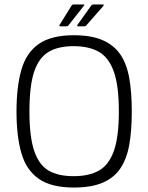

<svg xmlns="http://www.w3.org/2000/svg" viewBox="-20 -834 665 861"><path d="M54 -334Q54 -445 76 -521.5Q98 -598 154 -637Q210 -676 311 -676Q390 -676 441 -653.5Q492 -631 520.5 -588.5Q549 -546 560 -482Q571 -418 571 -334Q571 -250 560 -186.5Q549 -123 520.5 -80Q492 -37 441 -15Q390 7 311 7Q210 7 154 -32Q98 -71 76 -147Q54 -223 54 -334ZM112 -334Q112 -220 133.5 -157Q155 -94 198 -69Q241 -44 310 -44Q379 -44 423.5 -69Q468 -94 490.5 -157Q513 -220 513 -334Q513 -449 490.5 -512.5Q468 -576 423.5 -601.5Q379 -627 310 -627Q241 -627 197.5 -601Q154 -575 133 -512Q112 -449 112 -334ZM286 -719Q285 -718 283 -717Q281 -716 277 -716H251Q244 -716 247 -722L301 -809Q303 -814 312 -814H354Q357 -814 358 -812Q359 -810 356 -808ZM366 -719Q365 -718 363 -717Q361 -716 357 -716H331Q327 -716 326.5 -718Q326 -720 327 -722L389 -809Q391 -812 393.5 -813Q396 -814 400 -814H442Q444 -814 445 -812Q446 -810 444 -808Z"/></svg>

Font: Glory Light
Style: Regular
Weight: 300
Version: Version 1.011